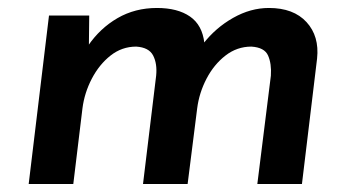

<svg xmlns="http://www.w3.org/2000/svg" viewBox="-20 -462 881 482"><path d="M204 -423 203 -332 201 -347Q231 -391 275 -416.5Q319 -442 374 -442Q426 -442 457 -420.5Q488 -399 493 -354L490 -352Q521 -392 565 -417Q609 -442 655 -442Q717 -442 749.5 -406.5Q782 -371 776 -315L738 0H626L660 -272Q662 -302 653 -322.5Q644 -343 611 -345Q575 -345 546 -322.5Q517 -300 498.5 -264.5Q480 -229 475 -190L451 0H339L372 -272Q375 -302 364.5 -322.5Q354 -343 322 -345Q286 -345 257.5 -322.5Q229 -300 210.5 -264.5Q192 -229 187 -190L164 0H52L103 -423Z"/></svg>

Font: Josefin Sans Thin SemiBold
Style: Italic
Weight: 600
Italic angle: -7°
Version: Version 2.000